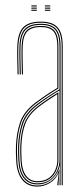

<svg xmlns="http://www.w3.org/2000/svg" viewBox="-20 -685 310 710"><path d="M208 0V-514Q208 -560.8 190.1 -580.9Q172.2 -601 131 -601Q87 -601 68.2 -580.2Q49.5 -559.5 48 -514Q47.2 -490.8 47.8 -463.8Q48.2 -436.8 49 -410H45Q44.2 -436.8 43.8 -464.5Q43.2 -492.2 44 -514Q45.5 -562.8 65.6 -583.9Q85.8 -605 131 -605Q160 -605 177.8 -595.8Q195.5 -586.5 203.8 -566.5Q212 -546.5 212 -514V0ZM118 -7Q147.5 -7 165.5 -21Q183.5 -35 191.8 -54.8Q200 -74.5 200 -91.2V-350.8Q182.8 -340.8 159.2 -325.2Q135.8 -309.8 117.2 -295.2Q79.8 -266.2 66.4 -230.5Q53 -194.8 51 -144.8Q50.5 -129.5 50.8 -121.5Q51 -113.5 52 -90.5Q54 -50.2 71.2 -28.6Q88.5 -7 118 -7ZM118 -11Q90.8 -11 74.4 -31.1Q58 -51.2 56 -90.8Q55 -109.5 54.8 -120Q54.5 -130.5 55 -144.8Q57 -198.2 71.4 -232.1Q85.8 -266 120.2 -292.5Q136.2 -305 157 -319Q177.8 -333 196 -343.8V-91.2Q196 -74.5 188.5 -55.8Q181 -37 163.9 -24Q146.8 -11 118 -11ZM118 -15Q144.8 -15 161 -27.1Q177.2 -39.2 184.6 -57Q192 -74.8 192 -91.2V-336.8Q177.5 -327.8 158.6 -315.1Q139.8 -302.5 122.2 -289Q87.5 -262 74.2 -228.6Q61 -195.2 59 -144.5Q58.5 -129.8 58.8 -122Q59 -114.2 60 -90.8Q62 -54.5 77 -34.8Q92 -15 118 -15ZM118 5Q81.8 5 62 -20.2Q42.2 -45.5 40 -90Q39 -108.5 38.8 -120.2Q38.5 -132 39 -145Q40.8 -192 53.9 -231.8Q67 -271.5 110 -304.8Q121.5 -313.5 135 -323Q148.5 -332.5 163 -342Q177.5 -351.5 192 -360V-514Q192 -552 177.9 -568.5Q163.8 -585 131 -585Q96 -585 80.6 -568.2Q65.2 -551.5 64 -513.5Q63.2 -490.8 63.8 -465.6Q64.2 -440.5 65 -410H61Q60.2 -438 59.8 -465.1Q59.2 -492.2 60 -513.5Q61.2 -552.2 76.9 -570.6Q92.5 -589 131 -589Q166 -589 181 -571.6Q196 -554.2 196 -514V-357.8Q174 -344.8 152.4 -330.2Q130.8 -315.8 112 -301.2Q71.2 -269.5 58 -231.1Q44.8 -192.8 43 -145Q42.5 -129.8 42.8 -121.5Q43 -113.2 44 -90.2Q46.2 -46.2 65.5 -22.6Q84.8 1 118 1Q146.2 1 168 -14.6Q189.8 -30.2 198.8 -57.5H199.8L196.5 -6V0H192.2V-4.8L196.8 -44.5H195.8Q186.2 -21.8 164.4 -8.4Q142.5 5 118 5ZM200.2 0V-10L201.8 -72.2H200.8Q196.2 -45.8 173.9 -24.4Q151.5 -3 118 -3Q86.2 -3 68.2 -25.6Q50.2 -48.2 48 -90.5Q47 -109 46.8 -120Q46.5 -131 47 -144.8Q48.8 -191.8 61.4 -229.2Q74 -266.8 115 -298.5Q128.2 -308.8 143.4 -319Q158.5 -329.2 173.2 -338.6Q188 -348 200 -355V-514Q200 -556.5 184 -574.8Q168 -593 131 -593Q92.2 -593 74.8 -574.6Q57.2 -556.2 56 -513.8Q55.2 -490.5 55.8 -463.8Q56.2 -437 57 -410H53Q52.2 -437.5 51.8 -464.9Q51.2 -492.2 52 -513.8Q53.2 -557.8 71.4 -577.4Q89.5 -597 131 -597Q170 -597 187 -577.8Q204 -558.5 204 -514V0ZM146 -661V-665H166V-661ZM96 -645V-649H116V-645ZM96 -653V-657H116V-653ZM96 -661V-665H116V-661ZM146 -645V-649H166V-645ZM146 -653V-657H166V-653Z"/></svg>

Font: Big Shoulders Inline Display SC Thin
Style: Regular
Weight: 100
Designer: Patric King
Foundry: XO Type Co
Version: Version 2.002